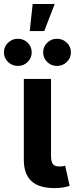

<svg xmlns="http://www.w3.org/2000/svg" viewBox="-55 -943 378 966"><path d="M220.7 3.4Q140.6 3.4 102.8 -32.2Q64.9 -67.9 64.9 -138.2V-545.9H201.7V-158.7Q201.7 -130.4 210.7 -117.9Q219.7 -105.5 242.7 -105.5Q254.9 -105.5 261.5 -106.4Q268.1 -107.4 272.9 -109.4L295.4 -7.8Q283.7 -3.9 264.2 -0.2Q244.6 3.4 220.7 3.4ZM231.9 -611.3Q202.6 -611.3 182.4 -631.3Q162.1 -651.4 162.1 -679.7Q162.1 -708 182.4 -728Q202.6 -748 231.9 -748Q260.7 -748 281.2 -728Q301.8 -708 301.8 -679.7Q301.8 -651.4 281.2 -631.3Q260.7 -611.3 231.9 -611.3ZM34.7 -611.3Q5.9 -611.3 -14.6 -631.3Q-35.2 -651.4 -35.2 -679.7Q-35.2 -708 -14.6 -728Q5.9 -748 34.7 -748Q64 -748 84.2 -728Q104.5 -708 104.5 -679.7Q104.5 -651.4 84.2 -631.3Q64 -611.3 34.7 -611.3ZM94.7 -786.6 109.4 -922.9H220.2L167.5 -786.6Z"/></svg>

Font: Inter Cardless
Style: Bold
Weight: 700
Designer: Rasmus Andersson
Foundry: rsms
Version: Version 4.001;git-9221beed3